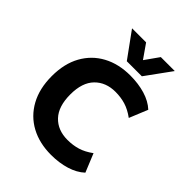

<svg xmlns="http://www.w3.org/2000/svg" viewBox="-258 -1087 1245 1245"><g transform="rotate(45 364.5 -464.0)"><path d="M428 12Q321 12 240.5 -31.5Q160 -75 115 -157Q70 -239 70 -353Q70 -467 115 -548Q160 -629 240.5 -672.5Q321 -716 428 -716Q502 -716 564 -697.5Q626 -679 667 -641L615 -514Q570 -547 527 -560Q484 -573 435 -573Q347 -573 293 -518Q239 -463 239 -354Q239 -244 292 -188Q345 -132 435 -132Q484 -132 527 -145Q570 -158 615 -191L667 -64Q626 -26 564 -7Q502 12 428 12ZM346 -765 219 -940H348L415 -844L483 -940H611L484 -765Z"/></g></svg>

Font: Nunito Sans 6pt ExtraBold
Style: Regular
Weight: 800
Version: Version 3.101;gftools[0.9.27]